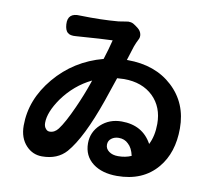

<svg xmlns="http://www.w3.org/2000/svg" viewBox="-87 -872 1135 1015"><g transform="rotate(10 481.0 -364.0)"><path d="M603 43Q523 43 474 6Q423 -33 423 -101Q423 -161 468 -203Q513 -245 579 -245Q692 -245 742 -153Q766 -200 766 -265Q766 -355 709 -411Q650 -468 552 -468Q539 -468 515 -466Q500 -421 472 -339Q398 -127 325 -43Q278 10 195 10Q145 10 110 -27Q72 -67 72 -134Q72 -274 172.5 -393.5Q273 -513 427 -554Q445 -610 457 -659Q412 -658 262 -647Q231 -644 217 -656.5Q203 -669 201 -700Q197 -763 265 -758Q266 -758 267 -758Q378 -755 470 -763Q482 -765 508 -769Q537 -776 560 -758L576 -746Q591 -734 595 -717Q599 -700 590 -685Q581 -668 573 -646Q571 -640 567 -627Q556 -592 549 -570H553Q702 -570 795 -484Q888 -398 888 -262Q888 -131 819 -49Q742 43 603 43ZM591 -61Q631 -61 662 -75Q653 -117 630 -137Q610 -157 579 -157Q556 -157 539.5 -144.5Q523 -132 523 -110.5Q523 -89 542 -75Q561 -61 591 -61ZM212 -126Q239 -126 258 -151Q287 -189 327 -278Q359 -349 382 -416L387 -431Q296 -387 234 -301Q181 -225 181 -168Q181 -148 191 -137Q199 -126 212 -126Z"/></g></svg>

Font: GenSenRounded JP B
Style: Regular
Weight: 700
Version: Version 1.501;PS 1;hotconv 16.6.51;makeotf.lib2.5.65220